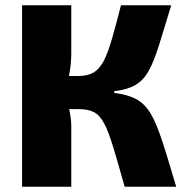

<svg xmlns="http://www.w3.org/2000/svg" viewBox="-20 -710 701 730"><path d="M414 -357V-363C551 -381 555 -443 631 -690H440C386 -483 373 -421 276 -421H242C248 -449 251 -479 251 -507V-690H64V0H251V-231C251 -250 248 -273 243 -295H278C375 -295 383 -250 454 0H650C565 -283 556 -337 414 -357Z"/></svg>

Font: Exo 2 Extra Bold
Style: Regular
Weight: 800
Designer: Natanael Gama
Version: Version 1.001;PS 001.001;hotconv 1.0.88;makeotf.lib2.5.64775